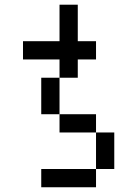

<svg xmlns="http://www.w3.org/2000/svg" viewBox="-20 -789 578 809"><path d="M384.6 -76.9V0H153.8V-76.9ZM384.6 -230.8H461.5V-76.9H384.6ZM230.8 -230.8V-307.7H384.6V-230.8ZM153.8 -307.7V-461.5H230.8V-307.7ZM230.8 -461.5V-538.5H76.9V-615.4H230.8V-769.2H307.7V-615.4H384.6V-538.5H307.7V-461.5Z"/></svg>

Font: Mintsoda - Lime Green 13x16
Style: Regular
Weight: 400
Designer: Mintsoda-15
Version: Version 1.0